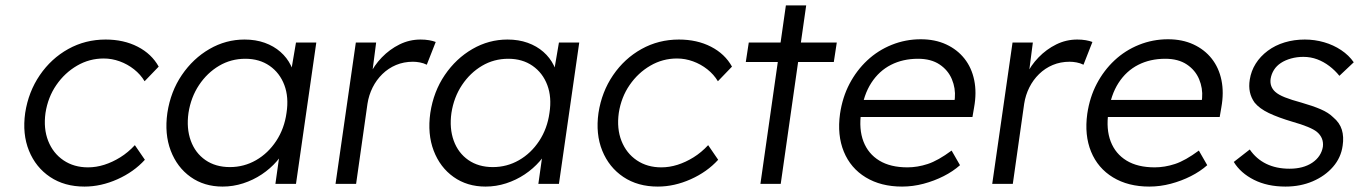

<svg xmlns="http://www.w3.org/2000/svg" viewBox="-20 -679 5019 709"><path d="M292 10Q218 10 165 -25.5Q112 -61 87 -122.5Q62 -184 73 -262Q85 -340 127 -401.5Q169 -463 232 -498Q295 -533 370 -533Q437 -533 488.5 -506.5Q540 -480 566 -433L514 -379Q499 -404 475 -423Q451 -442 422 -452.5Q393 -463 363 -463Q310 -463 264.5 -436.5Q219 -410 188 -365Q157 -320 148 -262Q140 -204 158 -158.5Q176 -113 214.5 -87Q253 -61 305 -61Q335 -61 365 -70.5Q395 -80 424 -98Q453 -116 478 -143L515 -89Q474 -44 413.5 -17Q353 10 292 10Z M802 10Q734 10 684 -25.5Q634 -61 610.5 -122.5Q587 -184 598 -262Q610 -341 651.5 -402Q693 -463 753.5 -498Q814 -533 883 -533Q924 -533 957.5 -521Q991 -509 1015.5 -487.5Q1040 -466 1054 -437.5Q1068 -409 1071 -376L1050 -387L1073 -522H1148L1073 0H997L1015 -128L1037 -141Q1026 -111 1002 -83.5Q978 -56 946.5 -35Q915 -14 878 -2Q841 10 802 10ZM829 -62Q881 -62 925.5 -87.5Q970 -113 1000 -158.5Q1030 -204 1038 -262Q1047 -320 1030 -365Q1013 -410 975.5 -436Q938 -462 886 -462Q833 -462 789 -436Q745 -410 715 -365Q685 -320 676 -262Q668 -205 684.5 -159.5Q701 -114 738.5 -88Q776 -62 829 -62Z M1219 0 1294 -522H1369L1351 -383L1345 -402Q1361 -437 1390 -467Q1419 -497 1455.5 -515Q1492 -533 1533 -533Q1550 -533 1564.5 -530.5Q1579 -528 1589 -524L1556 -440Q1544 -446 1530.5 -448.5Q1517 -451 1505 -451Q1471 -451 1442.5 -439Q1414 -427 1392 -405.5Q1370 -384 1356 -356Q1342 -328 1337 -296L1295 0Z M1773 10Q1705 10 1655 -25.5Q1605 -61 1581.5 -122.5Q1558 -184 1569 -262Q1581 -341 1622.5 -402Q1664 -463 1724.5 -498Q1785 -533 1854 -533Q1895 -533 1928.5 -521Q1962 -509 1986.5 -487.5Q2011 -466 2025 -437.5Q2039 -409 2042 -376L2021 -387L2044 -522H2119L2044 0H1968L1986 -128L2008 -141Q1997 -111 1973 -83.5Q1949 -56 1917.5 -35Q1886 -14 1849 -2Q1812 10 1773 10ZM1800 -62Q1852 -62 1896.5 -87.5Q1941 -113 1971 -158.5Q2001 -204 2009 -262Q2018 -320 2001 -365Q1984 -410 1946.5 -436Q1909 -462 1857 -462Q1804 -462 1760 -436Q1716 -410 1686 -365Q1656 -320 1647 -262Q1639 -205 1655.5 -159.5Q1672 -114 1709.5 -88Q1747 -62 1800 -62Z M2409 10Q2335 10 2282 -25.5Q2229 -61 2204 -122.5Q2179 -184 2190 -262Q2202 -340 2244 -401.5Q2286 -463 2349 -498Q2412 -533 2487 -533Q2554 -533 2605.5 -506.5Q2657 -480 2683 -433L2631 -379Q2616 -404 2592 -423Q2568 -442 2539 -452.5Q2510 -463 2480 -463Q2427 -463 2381.5 -436.5Q2336 -410 2305 -365Q2274 -320 2265 -262Q2257 -204 2275 -158.5Q2293 -113 2331.5 -87Q2370 -61 2422 -61Q2452 -61 2482 -70.5Q2512 -80 2541 -98Q2570 -116 2595 -143L2632 -89Q2591 -44 2530.5 -17Q2470 10 2409 10Z M2788 0 2882 -659H2957L2863 0ZM2734 -450 2745 -522H3070L3059 -450Z M3311 10Q3233 10 3177 -24Q3121 -58 3096 -119Q3071 -180 3082 -259Q3091 -320 3117 -369.5Q3143 -419 3182.5 -456Q3222 -493 3273 -513.5Q3324 -534 3380 -534Q3433 -534 3474 -515Q3515 -496 3541.5 -462.5Q3568 -429 3577.5 -383Q3587 -337 3577 -282L3571 -247H3136L3134 -310H3523L3503 -293L3506 -317Q3509 -353 3495 -386.5Q3481 -420 3449.5 -441Q3418 -462 3370 -462Q3314 -462 3270 -439.5Q3226 -417 3197.5 -373Q3169 -329 3160 -264Q3151 -202 3168.5 -156.5Q3186 -111 3227 -86Q3268 -61 3331 -61Q3368 -61 3406 -73.5Q3444 -86 3494 -123L3525 -69Q3499 -46 3464.5 -28.5Q3430 -11 3390.5 -0.5Q3351 10 3311 10Z M3644 0 3719 -522H3794L3776 -383L3770 -402Q3786 -437 3815 -467Q3844 -497 3880.5 -515Q3917 -533 3958 -533Q3975 -533 3989.5 -530.5Q4004 -528 4014 -524L3981 -440Q3969 -446 3955.5 -448.5Q3942 -451 3930 -451Q3896 -451 3867.5 -439Q3839 -427 3817 -405.5Q3795 -384 3781 -356Q3767 -328 3762 -296L3720 0Z M4224 10Q4146 10 4090 -24Q4034 -58 4009 -119Q3984 -180 3995 -259Q4004 -320 4030 -369.5Q4056 -419 4095.5 -456Q4135 -493 4186 -513.5Q4237 -534 4293 -534Q4346 -534 4387 -515Q4428 -496 4454.5 -462.5Q4481 -429 4490.5 -383Q4500 -337 4490 -282L4484 -247H4049L4047 -310H4436L4416 -293L4419 -317Q4422 -353 4408 -386.5Q4394 -420 4362.5 -441Q4331 -462 4283 -462Q4227 -462 4183 -439.5Q4139 -417 4110.5 -373Q4082 -329 4073 -264Q4064 -202 4081.5 -156.5Q4099 -111 4140 -86Q4181 -61 4244 -61Q4281 -61 4319 -73.5Q4357 -86 4407 -123L4438 -69Q4412 -46 4377.5 -28.5Q4343 -11 4303.5 -0.5Q4264 10 4224 10Z M4727 10Q4660 10 4610.5 -15Q4561 -40 4536 -81L4595 -127Q4619 -92 4656 -74Q4693 -56 4742 -56Q4767 -56 4788 -61.5Q4809 -67 4825.5 -78Q4842 -89 4852 -104Q4862 -119 4865 -137Q4869 -170 4843 -192Q4832 -201 4809 -210.5Q4786 -220 4754 -229Q4700 -245 4665.5 -261.5Q4631 -278 4613 -300Q4600 -318 4595.5 -339Q4591 -360 4595 -385Q4600 -417 4617 -444Q4634 -471 4661.5 -491.5Q4689 -512 4724 -522.5Q4759 -533 4798 -533Q4835 -533 4869.5 -523Q4904 -513 4932.5 -494Q4961 -475 4979 -449L4926 -399Q4910 -419 4889 -435Q4868 -451 4844 -460Q4820 -469 4793 -469Q4769 -469 4747.5 -463Q4726 -457 4710 -446.5Q4694 -436 4684.5 -421Q4675 -406 4672 -388Q4670 -373 4674.5 -361Q4679 -349 4689 -340Q4701 -329 4725 -319.5Q4749 -310 4786 -300Q4828 -288 4857 -275.5Q4886 -263 4903 -246Q4927 -226 4935 -200Q4943 -174 4938 -141Q4932 -97 4902.5 -63Q4873 -29 4827.5 -9.5Q4782 10 4727 10Z"/></svg>

Font: Lexend Light
Style: Italic
Weight: 300
Italic angle: -8.13011°
Designer: Bonnie Shaver-Troup, Thomas Jockin
Foundry: Lexend
Version: Version 1.007